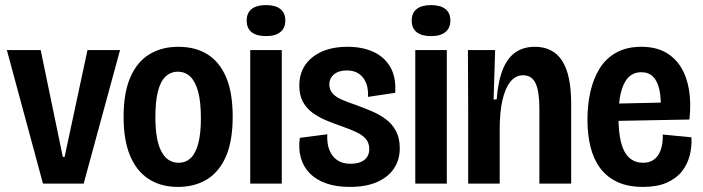

<svg xmlns="http://www.w3.org/2000/svg" viewBox="-20 -722 2763 755"><path d="M149 0 7 -525H140L227 -105H234L324 -525H452L309 0Z M680 13Q612 13 564 -18.5Q516 -50 491 -111Q466 -172 466 -262Q466 -357 492.5 -418Q519 -479 567.5 -508.5Q616 -538 681 -538Q749 -538 796.5 -508Q844 -478 869.5 -417.5Q895 -357 895 -263Q895 -169 869 -108Q843 -47 794.5 -17Q746 13 680 13ZM682 -82Q711 -82 730.5 -101Q750 -120 760 -159Q770 -198 770 -257Q770 -320 759.5 -360Q749 -400 729 -420Q709 -440 679 -440Q651 -440 631 -421Q611 -402 601 -362.5Q591 -323 591 -261Q591 -171 614.5 -126.5Q638 -82 682 -82Z M964 0V-525H1088V0ZM1026 -580Q989 -580 969.5 -595.5Q950 -611 950 -641Q950 -671 969.5 -686.5Q989 -702 1026 -702Q1063 -702 1082.5 -686.5Q1102 -671 1102 -641Q1102 -612 1082.5 -596Q1063 -580 1026 -580Z M1355 13Q1302 13 1262.5 -1Q1223 -15 1198 -40.5Q1173 -66 1163 -101.5Q1153 -137 1159 -180L1267 -194Q1265 -160 1274.5 -134Q1284 -108 1305 -93Q1326 -78 1358 -78Q1393 -78 1412.5 -93Q1432 -108 1432 -136Q1432 -159 1419.5 -174.5Q1407 -190 1383 -201.5Q1359 -213 1325 -225Q1293 -236 1263 -248.5Q1233 -261 1209 -278.5Q1185 -296 1171 -322Q1157 -348 1157 -386Q1157 -432 1180 -466Q1203 -500 1245.5 -519Q1288 -538 1347 -538Q1405 -538 1448.5 -518Q1492 -498 1515 -458Q1538 -418 1534 -357L1427 -341Q1429 -371 1420 -394.5Q1411 -418 1392 -431.5Q1373 -445 1344 -445Q1312 -445 1293.5 -429.5Q1275 -414 1275 -390Q1275 -369 1288 -354.5Q1301 -340 1324.5 -330Q1348 -320 1380 -309Q1410 -298 1441 -285Q1472 -272 1497 -253.5Q1522 -235 1537 -207Q1552 -179 1552 -139Q1552 -94 1529.5 -60Q1507 -26 1463.5 -6.5Q1420 13 1355 13Z M1613 0V-525H1737V0ZM1675 -580Q1638 -580 1618.5 -595.5Q1599 -611 1599 -641Q1599 -671 1618.5 -686.5Q1638 -702 1675 -702Q1712 -702 1731.5 -686.5Q1751 -671 1751 -641Q1751 -612 1731.5 -596Q1712 -580 1675 -580Z M1821 0V-300L1820 -525H1927L1921 -331H1933Q1939 -405 1957.5 -450Q1976 -495 2007.5 -516.5Q2039 -538 2083 -538Q2155 -538 2190.5 -483Q2226 -428 2226 -314V0H2101V-295Q2101 -363 2086 -394.5Q2071 -426 2037 -426Q2007 -426 1986.5 -400Q1966 -374 1955.5 -327Q1945 -280 1945 -215V0Z M2509 13Q2449 13 2407.5 -6.5Q2366 -26 2340 -61Q2314 -96 2302 -144.5Q2290 -193 2290 -252Q2290 -309 2301.5 -360.5Q2313 -412 2337.5 -452Q2362 -492 2403 -515Q2444 -538 2502 -538Q2557 -538 2595.5 -517Q2634 -496 2657.5 -458Q2681 -420 2689.5 -368Q2698 -316 2691 -252L2372 -246V-314L2599 -319L2577 -277Q2581 -331 2573.5 -366.5Q2566 -402 2548.5 -420Q2531 -438 2502 -438Q2470 -438 2450 -416.5Q2430 -395 2421 -355.5Q2412 -316 2412 -263Q2412 -169 2436 -125.5Q2460 -82 2509 -82Q2531 -82 2546 -91Q2561 -100 2570 -115Q2579 -130 2583 -150.5Q2587 -171 2586 -193L2699 -182Q2701 -145 2692 -110Q2683 -75 2661 -47.5Q2639 -20 2601.5 -3.5Q2564 13 2509 13Z"/></svg>

Font: Bricolage Grotesque 72pt SemiCondensed SemiBold
Style: Regular
Weight: 600
Width: 4
Designer: Mathieu Triay
Foundry: Atelier Triay
Version: Version 1.001;gftools[0.9.33.dev8+g029e19f]